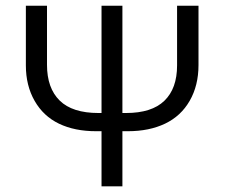

<svg xmlns="http://www.w3.org/2000/svg" viewBox="-20 -654 792 674"><path d="M409.7 0H336.4V-193.4H317.4Q242.2 -193.4 187.3 -219.7Q132.3 -246.1 101.6 -299.8Q70.8 -353.5 70.8 -424.3V-633.8H145V-426.3Q145 -344.7 189.5 -301Q233.9 -257.3 325.7 -257.3H336.4V-633.8H409.7V-257.3H422.4Q512.7 -257.3 557.1 -300.3Q601.6 -343.3 601.6 -424.3V-633.8H676.8V-425.3Q676.8 -354 646 -300.3Q615.2 -246.6 559.6 -220Q503.9 -193.4 429.2 -193.4H409.7Z"/></svg>

Font: XL-Viking
Style: Regular
Weight: 400
Foundry: Ascender Corporation
Version: Version 1.10 March 23, 2015